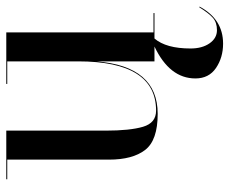

<svg xmlns="http://www.w3.org/2000/svg" viewBox="-78 -422 713 596"><g transform="rotate(-90 278.0 -123.5)"><path d="M476 -3H536V0H457Q426 36 426 112Q426 148 442 171Q458 194 483 194Q507 194 521.5 181Q536 168 554 139L556 140Q517 213 441 213Q398 213 365.5 191Q333 169 333 127Q333 47 432 0H386V-180Q371 10 223 10Q141 10 111 -29Q81 -68 81 -141V-457H20V-460H171V-152Q171 -76 183 -35.5Q195 5 233 5Q386 5 386 -237V-457H316V-460H476Z"/></g></svg>

Font: Bodoni* 72
Style: Regular
Weight: 400
Version: Version 1.003